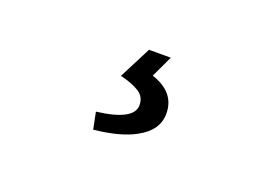

<svg xmlns="http://www.w3.org/2000/svg" viewBox="-46 -115 634 440"><g transform="rotate(20 271.0 105.0)"><path d="M345.2 121.1Q345.2 162.1 300.8 186Q265.1 206.1 200.2 212.9L191.9 171.9Q280.8 161.1 280.8 124Q280.8 104 264.6 93.3Q248 82.5 217.8 75.2L257.8 -2.9H311L286.1 49.8Q345.2 69.3 345.2 121.1Z"/></g></svg>

Font: SourceSansPro-Regular
Style: Regular
Weight: 400
Designer: Paul D. Hunt
Foundry: Adobe Systems Incorporated
Version: Version 1.050;PS Version 1.000;hotconv 1.0.70;makeotf.lib2.5